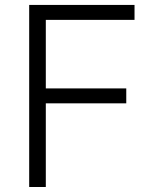

<svg xmlns="http://www.w3.org/2000/svg" viewBox="-20 -747 626 767"><path d="M96.6 0V-727.3H517.4V-667.6H163V-393.8H484.4V-334.2H163V0Z"/></svg>

Font: Inter UI Light
Style: Regular
Weight: 300
Designer: Rasmus Andersson
Foundry: rsms
Version: 3.2;8d6f07862